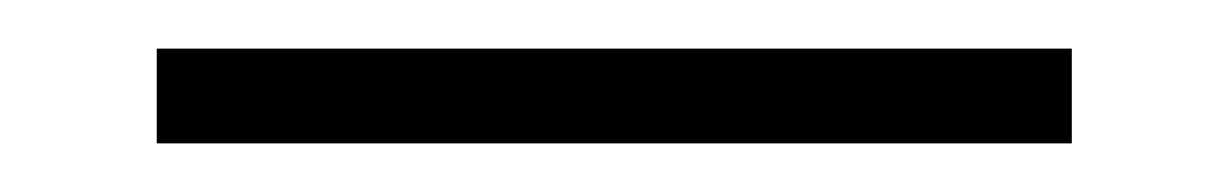

<svg xmlns="http://www.w3.org/2000/svg" viewBox="-20 -20 506 79"><path d="M44.5 39V0H421V39Z"/></svg>

Font: Encode Sans Condensed ExtraLight
Style: Regular
Weight: 200
Width: 3
Designer: Multiple Designers
Foundry: Impallari Type
Version: Version 3.000; ttfautohint (v1.8.3) -l 8 -r 50 -G 200 -x 14 